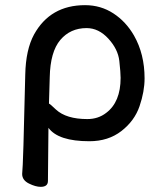

<svg xmlns="http://www.w3.org/2000/svg" viewBox="-20 -518 618 745"><path d="M138 207Q118 207 92 194Q66 181 66 157Q70 127 78 -229Q80 -325 112 -384Q175 -498 310 -498Q371 -498 420 -466Q469 -434 500 -380Q541 -308 541 -214Q541 -163 521.5 -106Q502 -49 451 -9.5Q400 30 327 30Q206 30 168 -22L166 184Q166 207 138 207ZM319 -56Q361 -56 392 -80Q448 -122 448 -216Q448 -236 443 -281.5Q438 -327 400.5 -368Q363 -409 316 -409Q253 -409 214 -363Q175 -317 173 -218L170 -116Q173 -116 197 -93Q237 -56 319 -56Z"/></svg>

Font: LXGW ZhenKai
Style: Regular
Weight: 400
Designer: LXGW / Fontworks Inc.
Foundry: LXGW / Fontworks Inc.
Version: Version 0.800;June 8, 2025